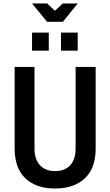

<svg xmlns="http://www.w3.org/2000/svg" viewBox="-20 -1070 632 1102"><path d="M296 12Q187 12 125.5 -46.5Q64 -105 64 -218V-686H178V-219Q178 -155 209.5 -121.5Q241 -88 296 -88Q352 -88 383 -121.5Q414 -155 414 -219V-686H529V-218Q529 -105 467 -46.5Q405 12 296 12ZM330 -779V-883H426V-779ZM164 -779V-883H260V-779ZM250 -945 164 -1050H251L295 -1008L340 -1050H426L341 -945Z"/></svg>

Font: Archivo Narrow SemiBold
Style: Regular
Weight: 600
Designer: Hector Gatti
Foundry: Omnibus-Type
Version: Version 3.002